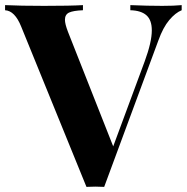

<svg xmlns="http://www.w3.org/2000/svg" viewBox="-32 -728 730 750"><path d="M677.7 -708V-688Q653.3 -678.2 629.2 -649.7Q605 -621.1 586.4 -569.3L375 2Q353.5 1 340.3 1Q327.1 1 305.7 2L50.8 -624Q25.9 -686 -12.2 -688V-708Q47.9 -705.1 140.1 -705.1Q243.2 -705.1 292 -708V-688Q254.4 -686.5 238 -679Q221.7 -671.4 221.7 -650.9Q221.7 -634.3 233.4 -604L410.2 -156.2L533.2 -488.3Q561 -564 561 -609.4Q561 -649.9 539.8 -668.5Q518.6 -687 477.1 -688V-708Q544.4 -705.1 601.6 -705.1Q647.9 -705.1 677.7 -708Z"/></svg>

Font: TypoPRO Playfair Display SC
Style: Bold
Weight: 700
Designer: Claus Eggers Sørensen
Foundry: Claus Eggers Sørensen
Version: Version 1.004;PS 001.004;hotconv 1.0.70;makeotf.lib2.5.58329